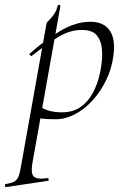

<svg xmlns="http://www.w3.org/2000/svg" viewBox="-80 -481 507 776"><path d="M-55 275Q-59 276 -60 270Q-61 264 -57 263Q-34 259 -22.5 253Q-11 247 -5 231.5Q1 216 6 185L108 -386Q108 -389 114 -395Q120 -401 128 -410Q136 -419 143 -431Q150 -443 153 -458Q154 -462 159.5 -461Q165 -460 164 -456L51 178Q44 219 56 232Q68 245 111 239Q115 237 116.5 243Q118 249 113 250ZM145 1Q105 1 88 -2Q71 -5 57 -8L67 -58Q86 -45 110.5 -36Q135 -27 171 -27Q218 -27 250.5 -52Q283 -77 303 -121Q323 -165 330 -220Q335 -255 331.5 -287Q328 -319 310 -339.5Q292 -360 250 -360Q203 -360 156.5 -332Q110 -304 48 -255Q45 -254 41 -258.5Q37 -263 40 -264Q99 -317 162 -355Q225 -393 285 -393Q340 -393 364 -357Q388 -321 378 -253Q371 -202 348.5 -156Q326 -110 293.5 -74.5Q261 -39 222.5 -19Q184 1 145 1Z"/></svg>

Font: Cormorant Garamond Light
Style: Italic
Weight: 300
Italic angle: -10°
Designer: Christian Thalmann (Catharsis Fonts)
Foundry: Catharsis Fonts
Version: Version 4.001